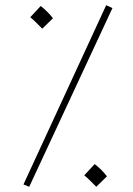

<svg xmlns="http://www.w3.org/2000/svg" viewBox="-20 -707 511 736"><path d="M92 9 411 -676 387 -687 70 0ZM142 -597 183 -637C171 -653 154 -670 136 -684L96 -641C114 -626 124 -615 142 -597ZM349 9 390 -31C378 -47 361 -64 343 -78L303 -35C321 -20 331 -9 349 9Z"/></svg>

Font: Noto Sans Arabic UI XCn Th
Style: Regular
Weight: 100
Width: 2
Designer: Monotype Design Team, Nadine Chahine and Nizar Qandah
Foundry: Monotype Imaging Inc.
Version: Version 2.010